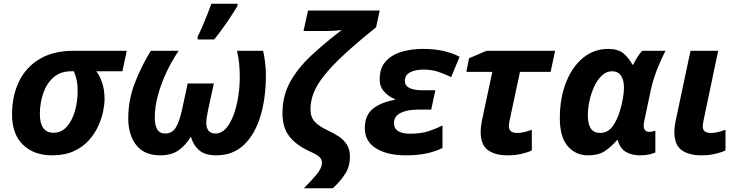

<svg xmlns="http://www.w3.org/2000/svg" viewBox="-20 -816 3926 1021"><path d="M256 10Q160 10 102 -46.5Q44 -103 44 -207Q44 -306 81 -382.5Q118 -459 191 -502.5Q264 -546 372 -546H654L631 -437H492Q510 -415 523 -376.5Q536 -338 536 -288Q536 -262 528.5 -224.5Q521 -187 502.5 -146Q484 -105 452 -69.5Q420 -34 372 -12Q324 10 256 10ZM265 -110Q306 -110 334.5 -141.5Q363 -173 378 -224Q393 -275 393 -333Q393 -365 387.5 -390Q382 -415 373 -437H359Q301 -437 264 -404Q227 -371 209.5 -319Q192 -267 192 -210Q192 -110 265 -110Z M832 10Q747 10 704.5 -44.5Q662 -99 662 -186Q662 -285 697.5 -376Q733 -467 782 -546H930Q894 -493 865.5 -432.5Q837 -372 820 -310Q803 -248 803 -190Q803 -151 816 -128.5Q829 -106 858 -106Q896 -106 915 -138Q934 -170 947 -228L978 -372H1117L1086 -228Q1082 -209 1079.5 -192.5Q1077 -176 1077 -162Q1077 -136 1089 -121Q1101 -106 1126 -106Q1157 -106 1181 -132.5Q1205 -159 1221.5 -203Q1238 -247 1246.5 -300Q1255 -353 1255 -406Q1255 -446 1251.5 -480Q1248 -514 1240 -546H1379Q1385 -521 1389.5 -485.5Q1394 -450 1394 -417Q1394 -295 1365 -198.5Q1336 -102 1277.5 -46Q1219 10 1129 10Q1070 10 1039 -17Q1008 -44 995 -89Q968 -44 930 -17Q892 10 832 10ZM1031 -606V-621Q1043 -645 1056.5 -676Q1070 -707 1082.5 -739Q1095 -771 1104 -796H1243V-784Q1219 -745 1188 -699Q1157 -653 1119 -606Z M1596 185Q1634 147 1663 112.5Q1692 78 1692 48Q1692 33 1680 20Q1668 7 1625 -12Q1555 -44 1518.5 -91Q1482 -138 1482 -214Q1482 -306 1522.5 -379.5Q1563 -453 1634.5 -520Q1706 -587 1798 -657Q1774 -653 1749 -652Q1724 -651 1710 -651H1594L1618 -760H1999L1980 -671Q1878 -589 1810.5 -526.5Q1743 -464 1703.5 -414Q1664 -364 1647.5 -321Q1631 -278 1631 -235Q1631 -192 1655 -167.5Q1679 -143 1718 -125Q1753 -109 1780.5 -91Q1808 -73 1824.5 -47Q1841 -21 1841 18Q1841 67 1817 106Q1793 145 1750 185Z M2137 10Q2040 10 1980 -27Q1920 -64 1920 -134Q1920 -204 1964 -238.5Q2008 -273 2080 -285V-289Q2047 -302 2023 -328.5Q1999 -355 1999 -394Q1999 -454 2031 -489.5Q2063 -525 2115.5 -540.5Q2168 -556 2227 -556Q2290 -556 2338.5 -545Q2387 -534 2424 -514L2379 -406Q2344 -423 2309.5 -434.5Q2275 -446 2231 -446Q2189 -446 2161 -431.5Q2133 -417 2133 -385Q2133 -336 2229 -336H2295L2273 -233H2201Q2144 -233 2109.5 -215Q2075 -197 2075 -162Q2075 -105 2161 -105Q2219 -105 2259.5 -118.5Q2300 -132 2333 -149V-29Q2297 -11 2249.5 -0.5Q2202 10 2137 10Z M2678 10Q2614 10 2575 -17.5Q2536 -45 2536 -116Q2536 -141 2542 -171L2598 -434H2460L2474 -506L2567 -546H2932L2908 -434H2745L2689 -171Q2686 -156 2686 -145Q2686 -126 2698 -117.5Q2710 -109 2729 -109Q2749 -109 2767.5 -113.5Q2786 -118 2808 -126V-16Q2785 -5 2752 2.5Q2719 10 2678 10Z M3106 10Q3042 10 2999.5 -38Q2957 -86 2957 -188Q2957 -293 2989.5 -376.5Q3022 -460 3080 -508Q3138 -556 3214 -556Q3267 -556 3295.5 -532Q3324 -508 3343 -472H3347Q3355 -489 3368.5 -511Q3382 -533 3395 -546H3519Q3502 -514 3477.5 -455Q3453 -396 3439 -329L3406 -173Q3403 -158 3403 -147Q3403 -115 3433 -115Q3441 -115 3450 -117Q3459 -119 3465 -121V-5Q3454 0 3433 5Q3412 10 3384 10Q3338 10 3307 -9Q3276 -28 3265 -71H3261Q3234 -39 3199.5 -14.5Q3165 10 3106 10ZM3171 -109Q3212 -109 3238 -144.5Q3264 -180 3279 -235Q3287 -261 3292.5 -293Q3298 -325 3298 -351Q3298 -390 3282.5 -413.5Q3267 -437 3235 -437Q3206 -437 3182.5 -416Q3159 -395 3142 -360Q3125 -325 3115.5 -284Q3106 -243 3106 -202Q3106 -109 3171 -109Z M3708 10Q3644 10 3605 -17.5Q3566 -45 3566 -116Q3566 -128 3568 -145Q3570 -162 3577 -193L3652 -546H3799L3723 -184Q3717 -156 3717 -144Q3717 -109 3759 -109Q3779 -109 3797.5 -113.5Q3816 -118 3838 -126V-16Q3815 -5 3782 2.5Q3749 10 3708 10Z"/></svg>

Font: Noto IKEA Latin
Style: Bold Italic
Weight: 700
Italic angle: -12°
Designer: Monotype Design Team
Foundry: Monotype Imaging Inc.
Version: Version 1.0